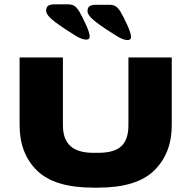

<svg xmlns="http://www.w3.org/2000/svg" viewBox="-20 -852 879 882"><path d="M70 -277V-588H269V-277Q269 -212 303.5 -181Q338 -150 409 -150H431Q505 -150 537.5 -180.5Q570 -211 570 -277V-588H769V-277Q769 -148 688.5 -69Q608 10 431 10H409Q230 10 150 -68.5Q70 -147 70 -277ZM376 -670Q358 -670 332 -685Q273 -721 232.5 -751.5Q192 -782 192 -803Q192 -819 201.5 -825.5Q211 -832 231 -832H292Q311 -832 321.5 -825Q332 -818 342 -803Q357 -778 374.5 -739.5Q392 -701 392 -684Q392 -670 376 -670ZM566 -668Q548 -668 522 -683Q463 -719 422.5 -749.5Q382 -780 382 -801Q382 -817 391.5 -823.5Q401 -830 421 -830H482Q501 -830 511.5 -823Q522 -816 532 -801Q547 -776 564.5 -737.5Q582 -699 582 -682Q582 -668 566 -668Z"/></svg>

Font: Dashboard
Style: Regular
Weight: 400
Designer: jaiki
Version: Version 1.000